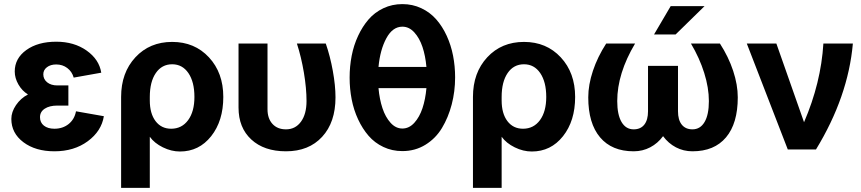

<svg xmlns="http://www.w3.org/2000/svg" viewBox="-20 -728 4195 935"><path d="M313 -213.9H259.8Q220.7 -213.9 197.8 -198.7Q174.8 -183.6 174.8 -157.2Q174.8 -131.3 193.8 -116.2Q212.9 -101.1 245.1 -101.1Q285.6 -101.1 314.2 -124Q342.8 -147 350.1 -186L485.8 -162.1Q474.1 -89.4 407.5 -40.3Q340.8 8.8 245.1 8.8Q152.8 8.8 94 -35.4Q35.2 -79.6 35.2 -148.9Q35.2 -182.6 57.9 -216.1Q80.6 -249.5 116.2 -268.1Q87.9 -285.2 69.8 -316.4Q51.8 -347.7 51.8 -379.9Q51.8 -443.8 108.2 -484.4Q164.6 -524.9 253.9 -524.9Q340.8 -524.9 401.9 -481.7Q462.9 -438.5 473.1 -374L338.9 -350.1Q330.6 -379.4 307.6 -396.7Q284.7 -414.1 253.9 -414.1Q226.1 -414.1 208.5 -400.6Q190.9 -387.2 190.9 -366.2Q190.9 -342.3 209.7 -327.1Q228.5 -312 258.8 -312H313Z M709.5 -255.9V-238.8Q709.5 -175.3 737.5 -138.2Q765.6 -101.1 813.5 -101.1Q865.2 -101.1 896 -142.8Q926.8 -184.6 926.8 -255.9Q926.8 -329.1 897.5 -372.1Q868.2 -415 818.4 -415Q768.1 -415 738.8 -372.3Q709.5 -329.6 709.5 -255.9ZM1067.4 -255.9Q1067.4 -139.2 1008.3 -64.7Q949.2 9.8 856.4 9.8Q814.5 9.8 773.2 -10.5Q731.9 -30.8 709.5 -62V187H569.8V-255.9Q569.8 -374 639.4 -449Q709 -523.9 818.4 -523.9Q927.7 -523.9 997.6 -448.7Q1067.4 -373.5 1067.4 -255.9Z M1372.6 8.8Q1266.1 8.8 1203.9 -48.6Q1141.6 -106 1141.6 -204.1V-516.1H1282.7V-195.8Q1282.7 -150.9 1306.9 -124.5Q1331.1 -98.1 1372.6 -98.1Q1418.5 -98.1 1445.6 -135.3Q1472.7 -172.4 1472.7 -235.8Q1472.7 -297.9 1460 -373.8Q1447.3 -449.7 1425.8 -516.1H1566.4Q1587.9 -454.1 1600.8 -382.6Q1613.8 -311 1613.8 -253.9Q1613.8 -132.3 1548.8 -61.8Q1483.9 8.8 1372.6 8.8Z M1939.5 7.8Q1889.6 7.8 1847.2 -12.2Q1804.7 -32.2 1774.9 -66.7Q1745.1 -101.1 1723.9 -146.7Q1702.6 -192.4 1692.6 -243.9Q1682.6 -295.4 1682.6 -350.1Q1682.6 -404.8 1692.6 -456.3Q1702.6 -507.8 1723.9 -553.5Q1745.1 -599.1 1774.9 -633.5Q1804.7 -668 1847.2 -688Q1889.6 -708 1939.5 -708Q1989.3 -708 2031.7 -688Q2074.2 -668 2104.2 -633.8Q2134.3 -599.6 2155.3 -554Q2176.3 -508.3 2186.3 -457Q2196.3 -405.8 2196.3 -351.1Q2196.3 -282.7 2179.7 -219.2Q2163.1 -155.8 2132.3 -104.7Q2101.6 -53.7 2051.5 -22.9Q2001.5 7.8 1939.5 7.8ZM1823.2 -401.9H2056.6Q2051.8 -456.1 2037.4 -499.3Q2022.9 -542.5 1997.6 -570.3Q1972.2 -598.1 1939.5 -598.1Q1892.1 -598.1 1861.6 -542Q1831.1 -485.8 1823.2 -401.9ZM1939.5 -102.1Q1972.2 -102.1 1997.6 -129.9Q2022.9 -157.7 2037.4 -201.2Q2051.8 -244.6 2056.6 -298.8H1823.2Q1828.1 -244.6 1842.5 -201.2Q1856.9 -157.7 1882.1 -129.9Q1907.2 -102.1 1939.5 -102.1Z M2422.9 -255.9V-238.8Q2422.9 -175.3 2450.9 -138.2Q2479 -101.1 2526.9 -101.1Q2578.6 -101.1 2609.4 -142.8Q2640.1 -184.6 2640.1 -255.9Q2640.1 -329.1 2610.8 -372.1Q2581.5 -415 2531.7 -415Q2481.4 -415 2452.1 -372.3Q2422.9 -329.6 2422.9 -255.9ZM2780.8 -255.9Q2780.8 -139.2 2721.7 -64.7Q2662.6 9.8 2569.8 9.8Q2527.8 9.8 2486.6 -10.5Q2445.3 -30.8 2422.9 -62V187H2283.2V-255.9Q2283.2 -374 2352.8 -449Q2422.4 -523.9 2531.7 -523.9Q2641.1 -523.9 2710.9 -448.7Q2780.8 -373.5 2780.8 -255.9Z M3065.9 8.8Q2959.5 8.8 2902.1 -59.3Q2844.7 -127.4 2844.7 -253.9Q2844.7 -314.9 2867.4 -383.1Q2890.1 -451.2 2932.1 -516.1H3072.8Q2985.8 -370.1 2985.8 -235.8Q2985.8 -169.4 3006.8 -133.8Q3027.8 -98.1 3065.9 -98.1Q3099.6 -98.1 3117.7 -121.1Q3135.7 -144 3135.7 -186V-407.2H3281.7V-186Q3281.7 -144 3300 -121.1Q3318.4 -98.1 3352.1 -98.1Q3390.1 -98.1 3411.1 -133.8Q3432.1 -169.4 3432.1 -235.8Q3432.1 -300.3 3409.4 -372.8Q3386.7 -445.3 3344.7 -516.1H3485.8Q3527.8 -451.2 3550.3 -383.1Q3572.8 -314.9 3572.8 -253.9Q3572.8 -127 3515.6 -59.1Q3458.5 8.8 3352.1 8.8Q3308.6 8.8 3271.7 -10.5Q3234.9 -29.8 3209 -64.9Q3183.1 -29.8 3146.2 -10.5Q3109.4 8.8 3065.9 8.8ZM3246.1 -698.2H3411.1L3270 -560.1H3165Z M3816.4 0 3616.7 -516.1H3760.7L3895.5 -132.8Q3978 -324.2 3989.7 -516.1H4133.3Q4110.4 -256.8 3953.6 0Z"/></svg>

Font: LT Superior
Style: Bold
Weight: 400
Designer: Daniel Lyons
Foundry: LyonsType
Version: Version 1.000